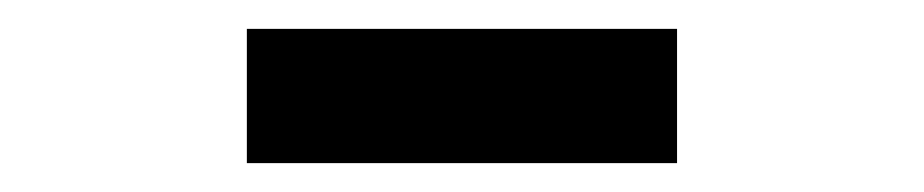

<svg xmlns="http://www.w3.org/2000/svg" viewBox="-20 -741 640 133"><path d="M151 -721H449V-628H151Z"/></svg>

Font: IBM Plex Sans Thai SemiBold
Style: Regular
Weight: 600
Designer: Mike Abbink, Paul van der Laan, Pieter van Rosmalen, Ben Mitchell, Mark Frömberg
Foundry: Bold Monday
Version: Version 1.1